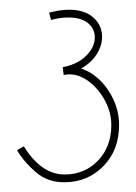

<svg xmlns="http://www.w3.org/2000/svg" viewBox="-20 -739 280 395"><path d="M225 -482Q225 -430 192.5 -397Q160 -364 112 -364Q78 -364 54 -384.5Q30 -405 15 -430L29 -438Q65 -380 113 -380Q154 -380 181.5 -408.5Q209 -437 209 -482Q209 -507 196.5 -531Q184 -555 164 -570.5Q144 -586 123 -586Q116 -586 113 -585H111L109 -601H110Q140 -607 157.5 -624.5Q175 -642 175 -662Q175 -680 161 -691.5Q147 -703 121 -703Q103 -703 85 -698L81 -713Q104 -719 122 -719Q154 -719 172 -703Q190 -687 190 -663Q190 -645 179 -627.5Q168 -610 147 -598Q180 -587 202.5 -553.5Q225 -520 225 -482Z"/></svg>

Font: Vibes
Style: Regular
Weight: 400
Designer: AbdElmomen Kadhim
Version: Version 1.100